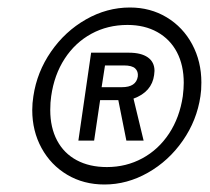

<svg xmlns="http://www.w3.org/2000/svg" viewBox="-20 -760 560 512"><path d="M66 -466.5Q66 -485 69 -503.5Q78.5 -568 116 -622.2Q153.5 -676.5 209.2 -708.2Q265 -740 326.5 -740Q381 -740 424.5 -713.8Q468 -687.5 492.5 -641.8Q517 -596 517 -540Q517 -519 514.5 -503.5Q505 -439 467.5 -385Q430 -331 374.5 -299.5Q319 -268 258.5 -268Q203 -268 159.2 -294Q115.5 -320 90.8 -365.2Q66 -410.5 66 -466.5ZM114 -466.5Q114 -420 132.2 -385.5Q150.5 -351 184.5 -332.8Q218.5 -314.5 265 -314.5Q316.5 -314.5 359.5 -337.8Q402.5 -361 430.8 -403.8Q459 -446.5 467.5 -503.5Q470 -524.5 470 -539Q470 -586 451.8 -620.8Q433.5 -655.5 399.5 -674.5Q365.5 -693.5 320 -693.5Q267 -693.5 223.8 -670Q180.5 -646.5 152.5 -603.5Q124.5 -560.5 116.5 -503.5Q114 -487.5 114 -466.5ZM223 -619.5H323.5Q356.5 -619.5 374.2 -607Q392 -594.5 392 -571Q392 -568 391 -560Q385 -515 336 -497L363 -385H317L295.5 -493H247L231 -385H189ZM305 -527.5Q343 -527.5 347.5 -556Q349 -569.5 340.5 -577.5Q332 -585.5 310.5 -585.5H260L251 -527.5Z"/></svg>

Font: 1883 Sans
Style: Italic
Weight: 400
Italic angle: -8°
Designer: 1883 Sans project is a fork of Public Sans.
Version: Version 1.009